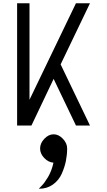

<svg xmlns="http://www.w3.org/2000/svg" viewBox="-20 -770 658 1178"><path d="M532 -750 352 -375 532 0H446L309 -286L173 0H85V-750H161V-158L446 -750ZM392 141Q392 178 384.5 216.5Q377 255 359 295.5Q341 336 305 362Q269 388 220 388H218Q218 387 235 370.5Q252 354 274.5 316.5Q297 279 308 228Q277 226 251.5 199.5Q226 173 226 141Q226 109 252 81.5Q278 54 309 54Q340 54 366 81.5Q392 109 392 141Z"/></svg>

Font: Hermit Light
Style: Regular
Weight: 300
Designer: Pablo Caro
Version: Version 2.000;PS 002.000;hotconv 1.0.88;makeotf.lib2.5.64775